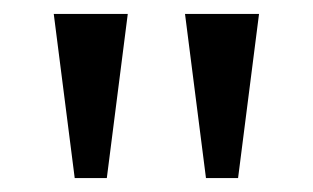

<svg xmlns="http://www.w3.org/2000/svg" viewBox="-20 -734 448 275"><path d="M87 -479 57 -714H163L133 -479ZM275 -479 245 -714H351L321 -479Z"/></svg>

Font: Noto Serif Toto
Style: Regular
Weight: 400
Designer: Monotype Design Team
Foundry: Monotype Imaging Inc.
Version: Version 2.001